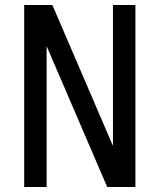

<svg xmlns="http://www.w3.org/2000/svg" viewBox="-20 -750 640 770"><path d="M77 0V-730H190L433 -165V-730H523V0H410L167 -565V0Z"/></svg>

Font: Tiny
Style: Regular
Weight: 400
Designer: Philipp Nurullin, Konstantin Bulenkov
Foundry: JetBrains
Version: Version 2.251; ttfautohint (v1.8.4.7-5d5b)